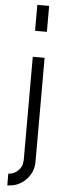

<svg xmlns="http://www.w3.org/2000/svg" viewBox="-72 -863 395 1228"><g transform="rotate(5 125.5 -249.5)"><path d="M25 258.3Q60.8 257.5 87.9 230.8Q115 204.2 115 166.7H115.8V-500H191.7V166.7Q191.7 235.8 142.9 284.6Q94.2 333.3 25 333.3ZM191.7 -833.3V-666.7H115.8V-833.3Z"/></g></svg>

Font: 0xA000-Squarish
Style: Squareish
Weight: 400
Version: Version 0.1